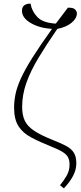

<svg xmlns="http://www.w3.org/2000/svg" viewBox="-20 -821 440 1049"><path d="M329 208 308 191Q327 168 343.5 140Q360 112 360 78Q360 56 352.5 40Q345 24 324 10.5Q303 -3 263 -19Q198 -45 151.5 -69.5Q105 -94 81 -131.5Q57 -169 57 -233Q57 -268 64.5 -305.5Q72 -343 93.5 -391Q115 -439 156.5 -505Q198 -571 264 -663Q193 -668 146.5 -696Q100 -724 100 -762Q100 -784 114 -793Q128 -802 147 -801Q154 -759 184.5 -727.5Q215 -696 285 -692Q316 -733 351 -779Q379 -780 389.5 -770Q400 -760 400 -748Q400 -721 371.5 -697Q343 -673 293 -663Q233 -576 190 -504.5Q147 -433 124 -368Q101 -303 101 -237Q101 -193 115 -162.5Q129 -132 166 -107Q203 -82 274 -54Q315 -38 342.5 -23Q370 -8 383.5 13.5Q397 35 397 71Q397 106 379.5 139.5Q362 173 329 208Z"/></svg>

Font: Noto Serif ExtraLight
Style: Regular
Weight: 200
Designer: Monotype Design Team
Foundry: Monotype Imaging Inc.
Version: Version 2.015; ttfautohint (v1.8.4.7-5d5b)